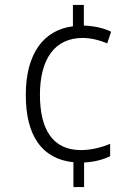

<svg xmlns="http://www.w3.org/2000/svg" viewBox="-20 -744 556 774"><path d="M318 -641V-724H274V-638C155 -623 84 -527 84 -361C84 -197 149 -103 276 -90V10H319V-89C362 -91 396 -101 424 -114V-164C389 -150 350 -139 306 -139C194 -139 141 -220 141 -362C141 -505 200 -591 313 -591C344 -591 380 -583 412 -569L428 -616C398 -631 361 -639 318 -641Z"/></svg>

Font: Noto Sans SemiCondensed Light
Style: Regular
Weight: 300
Width: 4
Designer: Monotype Design Team
Foundry: Monotype Imaging Inc.
Version: Version 2.013